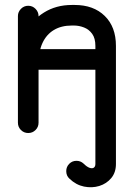

<svg xmlns="http://www.w3.org/2000/svg" viewBox="-20 -541 537 782"><path d="M368.5 -53.8Q368.5 -71.2 380.8 -83.5Q393 -95.8 410.5 -95.8Q428 -95.8 440.1 -83.5Q452.2 -71.2 452.2 -53.8V127Q452.2 161.5 433.1 184.4Q414 207.2 384.5 216.4Q355 225.5 322.2 218.9Q289.5 212.2 263 186.8Q249.8 175 249.8 156Q249.8 138.5 261.9 126.2Q274 114 291.5 114Q308.2 114 320.2 125.2Q334.2 139 345.1 142.6Q356 146.2 362.2 141.8Q368.5 137.2 368.5 127ZM137 -41.2Q137 -23.8 124.8 -11.5Q112.5 0.8 95 0.8Q77.5 0.8 65.2 -11.5Q53 -23.8 53 -41.2V-475.8Q53 -492.2 65.2 -504.9Q77.5 -517.5 95 -517.5Q112.5 -517.5 124.8 -504.9Q137 -492.2 137 -475.8ZM137 -281.8Q137 -264.2 124.8 -252Q112.5 -239.8 95 -239.8Q77.5 -239.8 65.2 -252Q53 -264.2 53 -281.8Q53 -350.8 81.2 -404.9Q109.5 -459 159 -489.9Q208.5 -520.8 272.5 -520.8H284.2Q361 -520.8 406.6 -476.1Q452.2 -431.5 452.2 -354.2V-41.2Q452.2 -23.8 440.1 -11.5Q428 0.8 410.5 0.8Q393 0.8 380.8 -11.5Q368.5 -23.8 368.5 -41.2V-354.2Q368.5 -385 355.5 -403.1Q342.5 -421.2 322.2 -429.1Q302 -437 281.2 -437H272.5Q229.8 -437 199.4 -418.8Q169 -400.5 153 -365.9Q137 -331.2 137 -281.8ZM410.5 -341Q428 -341 440.1 -328.4Q452.2 -315.8 452.2 -299Q452.2 -281.5 440.1 -269.2Q428 -257 410.5 -257H99Q81.5 -257 69.2 -269.2Q57 -281.5 57 -299Q57 -315.8 69.2 -328.4Q81.5 -341 99 -341Z"/></svg>

Font: Libertine-Super Thin
Style: Regular
Weight: 100
Designer: Bastien Sozeau
Foundry: NBR — Bastien Sozeau
Version: Version 2.003;gftools[0.9.33]